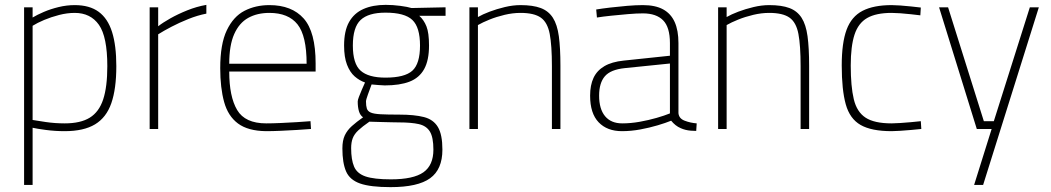

<svg xmlns="http://www.w3.org/2000/svg" viewBox="-20 -530 4319 789"><path d="M79 230V-500H114V-458Q132 -469 160 -481Q188 -493 221 -501Q254 -509 287 -509Q348 -509 385.5 -481.5Q423 -454 440.5 -398.5Q458 -343 458 -258Q458 -165 437.5 -106Q417 -47 370.5 -19Q324 9 246 9Q206 9 168.5 4Q131 -1 114 -5V230ZM246 -23Q311 -23 349 -46.5Q387 -70 404 -121.5Q421 -173 421 -258Q421 -379 386.5 -428Q352 -477 287 -477Q256 -477 223 -468.5Q190 -460 161.5 -448Q133 -436 114 -424V-37Q131 -34 168.5 -28.5Q206 -23 246 -23Z M595 0V-500H630V-422Q649 -437 680 -454.5Q711 -472 749.5 -487.5Q788 -503 828 -510V-474Q792 -467 754.5 -452Q717 -437 684.5 -420Q652 -403 630 -389V0Z M1073 9Q999 8 958 -22.5Q917 -53 901 -111Q885 -169 885 -250Q885 -349 912 -405.5Q939 -462 984.5 -485.5Q1030 -509 1087 -509Q1179 -509 1228 -454Q1277 -399 1277 -269V-236H922Q922 -133 954.5 -78Q987 -23 1074 -23Q1100 -23 1133 -24.5Q1166 -26 1199 -28Q1232 -30 1256 -32L1258 0Q1234 2 1201 4Q1168 6 1134 7.5Q1100 9 1073 9ZM922 -268H1240Q1240 -383 1202.5 -430Q1165 -477 1087 -477Q1037 -477 1000 -456.5Q963 -436 942.5 -390Q922 -344 922 -268Z M1585 239Q1502 239 1459.5 224Q1417 209 1402 174Q1387 139 1387 80Q1387 47 1397 26Q1407 5 1426 -12Q1445 -29 1472 -48Q1460 -56 1455 -73Q1450 -90 1450 -113Q1450 -119 1455 -132Q1460 -145 1467 -161.5Q1474 -178 1480 -191Q1457 -199 1437.5 -216Q1418 -233 1406 -264Q1394 -295 1394 -343Q1394 -403 1414.5 -439.5Q1435 -476 1473.5 -493Q1512 -510 1565 -510Q1594 -510 1624.5 -506Q1655 -502 1671 -497L1811 -500V-465H1703Q1722 -448 1732.5 -421.5Q1743 -395 1743 -343Q1743 -282 1723 -246Q1703 -210 1663 -194.5Q1623 -179 1561 -179Q1555 -179 1535.5 -180.5Q1516 -182 1507 -183Q1500 -164 1492 -142Q1484 -120 1484 -113Q1484 -95 1487.5 -84Q1491 -73 1503.5 -67.5Q1516 -62 1544 -60.5Q1572 -59 1621 -59Q1683 -59 1722 -49Q1761 -39 1779.5 -8Q1798 23 1798 85Q1798 166 1747.5 202.5Q1697 239 1585 239ZM1586 207Q1679 207 1720 178Q1761 149 1761 85Q1761 34 1746.5 10.5Q1732 -13 1701 -20Q1670 -27 1619 -27Q1609 -27 1589.5 -27.5Q1570 -28 1549 -28.5Q1528 -29 1513.5 -29.5Q1499 -30 1498 -30Q1469 -10 1452.5 5.5Q1436 21 1429.5 38Q1423 55 1423 79Q1423 126 1435 154.5Q1447 183 1482 195Q1517 207 1586 207ZM1564 -211Q1643 -211 1674.5 -239.5Q1706 -268 1706 -343Q1706 -418 1674.5 -448Q1643 -478 1564 -478Q1494 -478 1462 -448Q1430 -418 1430 -343Q1430 -268 1462 -239.5Q1494 -211 1564 -211Z M1909 0V-500H1944V-460Q1963 -471 1992 -482Q2021 -493 2054.5 -501Q2088 -509 2119 -509Q2170 -509 2202 -497Q2234 -485 2252 -457Q2270 -429 2276.5 -381Q2283 -333 2283 -260V0H2248V-258Q2248 -343 2239 -390.5Q2230 -438 2202.5 -457.5Q2175 -477 2119 -477Q2087 -477 2053.5 -469Q2020 -461 1991.5 -449.5Q1963 -438 1944 -427V0Z M2536 9Q2475 9 2440 -27.5Q2405 -64 2405 -137Q2405 -180 2419 -210Q2433 -240 2463.5 -258Q2494 -276 2543 -281L2733 -301V-353Q2733 -418 2705 -446.5Q2677 -475 2622 -475Q2596 -475 2561 -472Q2526 -469 2492 -465.5Q2458 -462 2433 -458L2430 -491Q2454 -495 2488 -499Q2522 -503 2557.5 -506Q2593 -509 2622 -509Q2673 -509 2705 -491.5Q2737 -474 2752.5 -439.5Q2768 -405 2768 -353V-65Q2770 -43 2793.5 -34Q2817 -25 2843 -23L2841 8Q2830 8 2818.5 7Q2807 6 2797 3.5Q2787 1 2778 -3Q2766 -8 2756 -16Q2746 -24 2738 -34Q2716 -25 2682.5 -15Q2649 -5 2611 2Q2573 9 2536 9ZM2537 -23Q2572 -23 2608.5 -29.5Q2645 -36 2678 -45.5Q2711 -55 2733 -64V-269L2547 -250Q2489 -244 2465.5 -216.5Q2442 -189 2442 -137Q2442 -82 2466.5 -52.5Q2491 -23 2537 -23Z M2931 0V-500H2966V-460Q2985 -471 3014 -482Q3043 -493 3076.5 -501Q3110 -509 3141 -509Q3192 -509 3224 -497Q3256 -485 3274 -457Q3292 -429 3298.5 -381Q3305 -333 3305 -260V0H3270V-258Q3270 -343 3261 -390.5Q3252 -438 3224.5 -457.5Q3197 -477 3141 -477Q3109 -477 3075.5 -469Q3042 -461 3013.5 -449.5Q2985 -438 2966 -427V0Z M3644 9Q3561 9 3516.5 -16.5Q3472 -42 3455.5 -101.5Q3439 -161 3439 -261Q3439 -354 3459 -408Q3479 -462 3524.5 -485.5Q3570 -509 3644 -509Q3658 -509 3679.5 -507.5Q3701 -506 3724 -503.5Q3747 -501 3764 -499L3762 -467Q3745 -469 3723 -471.5Q3701 -474 3679.5 -475.5Q3658 -477 3644 -477Q3580 -477 3543.5 -456Q3507 -435 3491.5 -387.5Q3476 -340 3476 -261Q3476 -175 3488.5 -122.5Q3501 -70 3537 -46.5Q3573 -23 3644 -23Q3658 -23 3679.5 -24.5Q3701 -26 3724 -28Q3747 -30 3764 -32L3766 0Q3748 2 3725 4Q3702 6 3680 7.5Q3658 9 3644 9Z M3983 230 4055 0H3994L3839 -500H3876L4023 -32H4064L4212 -500H4249L4020 230Z"/></svg>

Font: Cairo Play ExtraLight
Style: Regular
Weight: 250
Version: Version 3.119